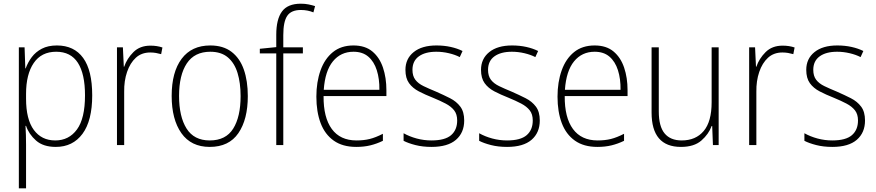

<svg xmlns="http://www.w3.org/2000/svg" viewBox="-20 -785 4743 1039"><path d="M288 -539Q381 -539 430 -471.5Q479 -404 479 -269Q479 -132 426.5 -61Q374 10 282 10Q214 10 175 -24.5Q136 -59 121 -104H118Q121 -55 121 -1V234H82V-529H113L117 -415H119Q131 -448 152 -476Q173 -504 206.5 -521.5Q240 -539 288 -539ZM284 -505Q204 -505 162.5 -444Q121 -383 121 -277V-251Q121 -139 163 -82Q205 -25 279 -25Q353 -25 396.5 -84.5Q440 -144 440 -269Q440 -385 401.5 -445Q363 -505 284 -505Z M794 -538Q830 -538 859 -528L852 -492Q838 -496 823.5 -498.5Q809 -501 793 -501Q746 -501 715 -472.5Q684 -444 667.5 -395.5Q651 -347 652 -288V0H613V-529H645L650 -424H652Q667 -468 702 -503Q737 -538 794 -538Z M1321 -265Q1321 -139 1270 -64.5Q1219 10 1115 10Q1014 10 961.5 -64.5Q909 -139 909 -266Q909 -395 963 -467Q1017 -539 1118 -539Q1188 -539 1233 -504.5Q1278 -470 1299.5 -408.5Q1321 -347 1321 -265ZM949 -266Q949 -154 989.5 -89.5Q1030 -25 1115 -25Q1202 -25 1242 -89Q1282 -153 1282 -265Q1282 -336 1265.5 -390Q1249 -444 1213 -474.5Q1177 -505 1118 -505Q1033 -505 991 -442Q949 -379 949 -266Z M1619 -496H1513V0H1475V-496H1386V-521L1475 -530V-597Q1475 -681 1506 -723Q1537 -765 1608 -765Q1631 -765 1650 -761Q1669 -757 1685 -752L1676 -718Q1645 -731 1608 -731Q1556 -731 1534.5 -699.5Q1513 -668 1513 -595V-529H1619Z M1893 -539Q1956 -539 1995 -506.5Q2034 -474 2052.5 -419Q2071 -364 2071 -297V-265H1731Q1730 -149 1775.5 -87Q1821 -25 1909 -25Q1949 -25 1981 -33Q2013 -41 2052 -61V-23Q2019 -7 1984.5 1.5Q1950 10 1908 10Q1834 10 1786 -24Q1738 -58 1715 -119Q1692 -180 1692 -262Q1692 -341 1714.5 -404Q1737 -467 1781.5 -503Q1826 -539 1893 -539ZM1893 -505Q1824 -505 1781.5 -453Q1739 -401 1732 -299H2033Q2034 -358 2019 -405Q2004 -452 1973 -478.5Q1942 -505 1893 -505Z M2492 -133Q2492 -67 2447.5 -28.5Q2403 10 2315 10Q2267 10 2228 0Q2189 -10 2164 -23V-64Q2196 -46 2235 -35.5Q2274 -25 2315 -25Q2388 -25 2421 -53.5Q2454 -82 2454 -133Q2454 -167 2437.5 -188Q2421 -209 2391.5 -224.5Q2362 -240 2323 -256Q2280 -273 2246.5 -290.5Q2213 -308 2193.5 -335Q2174 -362 2174 -407Q2174 -467 2218.5 -503Q2263 -539 2342 -539Q2383 -539 2419 -531Q2455 -523 2483 -509L2468 -476Q2443 -489 2409 -497Q2375 -505 2341 -505Q2281 -505 2246.5 -480Q2212 -455 2212 -407Q2212 -374 2227.5 -353.5Q2243 -333 2272 -319Q2301 -305 2340 -289Q2381 -271 2415.5 -253.5Q2450 -236 2471 -208Q2492 -180 2492 -133Z M2901 -133Q2901 -67 2856.5 -28.5Q2812 10 2724 10Q2676 10 2637 0Q2598 -10 2573 -23V-64Q2605 -46 2644 -35.5Q2683 -25 2724 -25Q2797 -25 2830 -53.5Q2863 -82 2863 -133Q2863 -167 2846.5 -188Q2830 -209 2800.5 -224.5Q2771 -240 2732 -256Q2689 -273 2655.5 -290.5Q2622 -308 2602.5 -335Q2583 -362 2583 -407Q2583 -467 2627.5 -503Q2672 -539 2751 -539Q2792 -539 2828 -531Q2864 -523 2892 -509L2877 -476Q2852 -489 2818 -497Q2784 -505 2750 -505Q2690 -505 2655.5 -480Q2621 -455 2621 -407Q2621 -374 2636.5 -353.5Q2652 -333 2681 -319Q2710 -305 2749 -289Q2790 -271 2824.5 -253.5Q2859 -236 2880 -208Q2901 -180 2901 -133Z M3198 -539Q3261 -539 3300 -506.5Q3339 -474 3357.5 -419Q3376 -364 3376 -297V-265H3036Q3035 -149 3080.5 -87Q3126 -25 3214 -25Q3254 -25 3286 -33Q3318 -41 3357 -61V-23Q3324 -7 3289.5 1.5Q3255 10 3213 10Q3139 10 3091 -24Q3043 -58 3020 -119Q2997 -180 2997 -262Q2997 -341 3019.5 -404Q3042 -467 3086.5 -503Q3131 -539 3198 -539ZM3198 -505Q3129 -505 3086.5 -453Q3044 -401 3037 -299H3338Q3339 -358 3324 -405Q3309 -452 3278 -478.5Q3247 -505 3198 -505Z M3869 -529V0H3838L3834 -103H3831Q3815 -59 3775.5 -24.5Q3736 10 3665 10Q3506 10 3506 -176V-529H3545V-182Q3545 -101 3576.5 -63Q3608 -25 3669 -25Q3745 -25 3788 -76Q3831 -127 3831 -232V-529Z M4215 -538Q4251 -538 4280 -528L4273 -492Q4259 -496 4244.5 -498.5Q4230 -501 4214 -501Q4167 -501 4136 -472.5Q4105 -444 4088.5 -395.5Q4072 -347 4073 -288V0H4034V-529H4066L4071 -424H4073Q4088 -468 4123 -503Q4158 -538 4215 -538Z M4661 -133Q4661 -67 4616.5 -28.5Q4572 10 4484 10Q4436 10 4397 0Q4358 -10 4333 -23V-64Q4365 -46 4404 -35.5Q4443 -25 4484 -25Q4557 -25 4590 -53.5Q4623 -82 4623 -133Q4623 -167 4606.5 -188Q4590 -209 4560.5 -224.5Q4531 -240 4492 -256Q4449 -273 4415.5 -290.5Q4382 -308 4362.5 -335Q4343 -362 4343 -407Q4343 -467 4387.5 -503Q4432 -539 4511 -539Q4552 -539 4588 -531Q4624 -523 4652 -509L4637 -476Q4612 -489 4578 -497Q4544 -505 4510 -505Q4450 -505 4415.5 -480Q4381 -455 4381 -407Q4381 -374 4396.5 -353.5Q4412 -333 4441 -319Q4470 -305 4509 -289Q4550 -271 4584.5 -253.5Q4619 -236 4640 -208Q4661 -180 4661 -133Z"/></svg>

Font: Noto Sans Lao Looped SemiCondensed ExtraLight
Style: Regular
Weight: 200
Width: 4
Designer: Mark Frömberg, Ben Mitchell
Foundry: The Fontpad Ltd
Version: Version 1.002; ttfautohint (v1.8.4.7-5d5b)